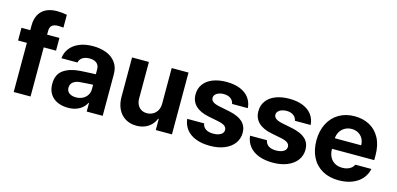

<svg xmlns="http://www.w3.org/2000/svg" viewBox="-68 -1160 3292 1591"><g transform="rotate(15 1578.0 -364.5)"><path d="M339.3 -421.6H13.7V-530.4H339.3ZM262.4 -740.3Q286.7 -740.3 308 -738.1Q329.4 -735.9 349.1 -731.8V-621.6Q324 -624.7 304.5 -624.7Q269.1 -624.7 251.4 -609.9Q233.7 -595.1 233.7 -562.8V0H89.2V-570.2Q89.2 -625.1 110.3 -663.4Q131.3 -701.7 170.2 -721Q209.2 -740.3 262.4 -740.3Z M600.6 -221.3Q561.9 -218.1 540.1 -200.4Q518.2 -182.7 518.2 -152.7Q518.2 -132.6 528.2 -118.6Q538.3 -104.6 556.2 -97.4Q574.1 -90.3 597.4 -90.3Q629.8 -90.3 655.4 -103.5Q681 -116.7 695.1 -139.3Q709.2 -161.9 709.2 -189.6L708.5 -360.9Q708.5 -383.2 698.5 -399.1Q688.6 -415 669.7 -423.1Q650.9 -431.3 624.3 -431.3Q599.8 -431.3 581.4 -424.3Q563.1 -417.3 551.3 -404.2Q539.5 -391 535.7 -372.7H398.6Q402.8 -419.5 430.9 -457Q459 -494.4 509.1 -515.9Q559.2 -537.3 627.6 -537.3Q689.2 -537.3 739.9 -518.4Q790.5 -499.5 821.6 -458.9Q852.6 -418.3 852.6 -357.3V0H715.5V-73.4H711.3Q698 -47.9 676.7 -29.5Q655.4 -11.1 625.1 -0.5Q594.8 10.1 556.2 10.1Q504.9 10.1 465.1 -7.9Q425.3 -25.9 402.6 -61.5Q380 -97.2 380 -148.2Q380 -230.4 434.6 -268.2Q489.2 -305.9 576.9 -311.7Q598.8 -313 631.4 -314.7Q664.1 -316.3 690.4 -317.4Q705.5 -318.2 715.2 -318.4L716.1 -228.7Q700 -228 662.8 -225.8Q625.7 -223.6 600.6 -221.3Z M1302.5 -530.4H1446.7V0H1308V-96H1302.5Q1290.5 -64.9 1267.8 -41.8Q1245.1 -18.6 1213 -5.9Q1181 6.9 1141.9 6.9Q1088.6 6.9 1048.1 -17.3Q1007.6 -41.5 985 -86.5Q962.5 -131.5 962.5 -192.6V-530.4H1107V-218Q1107 -186.8 1118.7 -163.7Q1130.4 -140.5 1151.1 -128.1Q1171.8 -115.7 1200 -115.7Q1227.2 -115.7 1250.8 -128.6Q1274.3 -141.5 1288.4 -166.2Q1302.5 -190.9 1302.5 -225.8Z M1775.5 -434.2Q1752.2 -434.2 1733.6 -427.4Q1714.9 -420.5 1704.1 -408.2Q1693.2 -395.8 1693.4 -380.2Q1693 -361.4 1709.2 -348Q1725.4 -334.6 1761.6 -326.7L1857 -307.4Q1934 -291.5 1971.7 -256.2Q2009.4 -220.9 2009.6 -163.7Q2009.4 -112.2 1980.1 -72.8Q1950.8 -33.5 1897.7 -11.6Q1844.5 10.3 1774.8 10.3Q1704 10.3 1652.2 -9.9Q1600.5 -30.1 1571 -67.6Q1541.4 -105.1 1535.5 -157.2H1680.6Q1685.9 -126.1 1710.2 -110.2Q1734.5 -94.2 1774.9 -94.2Q1801.1 -94.2 1821 -100.9Q1840.8 -107.6 1851.7 -120Q1862.5 -132.4 1862.7 -149.1Q1862.5 -169.8 1845.1 -183Q1827.6 -196.2 1790.5 -204L1702.6 -221.5Q1626.9 -236.4 1588.1 -274.7Q1549.3 -313 1549.7 -371.8Q1549.5 -422.2 1577 -459.7Q1604.5 -497.2 1655 -517.3Q1705.5 -537.3 1773.2 -537.3Q1839.6 -537.3 1889.1 -517.4Q1938.6 -497.5 1966.3 -460.4Q1994.1 -423.3 1997.9 -372.7H1862.6Q1857.7 -401.2 1834.7 -417.7Q1811.6 -434.2 1775.5 -434.2Z M2314.6 -434.2Q2291.2 -434.2 2272.6 -427.4Q2254 -420.5 2243.1 -408.2Q2232.2 -395.8 2232.4 -380.2Q2232 -361.4 2248.2 -348Q2264.5 -334.6 2300.6 -326.7L2396 -307.4Q2473 -291.5 2510.7 -256.2Q2548.4 -220.9 2548.6 -163.7Q2548.4 -112.2 2519.1 -72.8Q2489.8 -33.5 2436.7 -11.6Q2383.5 10.3 2313.8 10.3Q2243 10.3 2191.3 -9.9Q2139.5 -30.1 2110 -67.6Q2080.4 -105.1 2074.5 -157.2H2219.7Q2224.9 -126.1 2249.2 -110.2Q2273.5 -94.2 2314 -94.2Q2340.1 -94.2 2360 -100.9Q2379.8 -107.6 2390.7 -120Q2401.5 -132.4 2401.7 -149.1Q2401.5 -169.8 2384.1 -183Q2366.7 -196.2 2329.6 -204L2241.6 -221.5Q2165.9 -236.4 2127.1 -274.7Q2088.3 -313 2088.7 -371.8Q2088.5 -422.2 2116 -459.7Q2143.5 -497.2 2194 -517.3Q2244.5 -537.3 2312.2 -537.3Q2378.6 -537.3 2428.1 -517.4Q2477.6 -497.5 2505.4 -460.4Q2533.1 -423.3 2536.9 -372.7H2401.7Q2396.7 -401.2 2373.7 -417.7Q2350.6 -434.2 2314.6 -434.2Z M2615.8 -262.6Q2615.8 -343.8 2647.6 -406.3Q2679.4 -468.7 2737.5 -503Q2795.6 -537.3 2872.3 -537.3Q2943.7 -537.3 2999.9 -507.2Q3056.2 -477.1 3088.7 -416.5Q3121.1 -355.9 3121.1 -268.2V-227.9H2674.6V-318.5H2984.7Q2984.5 -350.4 2970.5 -375.7Q2956.5 -401.1 2931.6 -415.1Q2906.8 -429.1 2874.9 -429.1Q2841.6 -429.1 2815.2 -413.6Q2788.8 -398.1 2773.9 -371.4Q2758.9 -344.8 2758.7 -313.1V-228Q2758.7 -188.2 2773.6 -159Q2788.5 -129.7 2816.1 -113.8Q2843.7 -97.9 2880.6 -97.9Q2904.9 -97.9 2924.8 -104.5Q2944.8 -111.1 2958.7 -123Q2972.6 -135 2980.1 -150.9H3117.5Q3107.1 -102.1 3075.4 -65.8Q3043.7 -29.4 2993.1 -9.6Q2942.5 10.3 2878.2 10.3Q2797.5 10.3 2738.3 -23Q2679.1 -56.2 2647.5 -117.8Q2615.8 -179.3 2615.8 -262.6Z"/></g></svg>

Font: Pretendard Variable
Style: Regular
Weight: 400
Designer: Base glyphs from Inter by Rasmus Andersson; Hangul glyphs from Noto Sans CJK(Source Han Sans) by Jang Soo-young and Kang
Foundry: Kil Hyung-jin
Version: Version 1.100;FEAKit 1.0